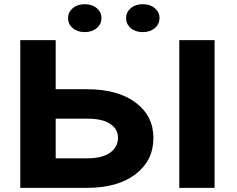

<svg xmlns="http://www.w3.org/2000/svg" viewBox="-20 -904 1141 924"><path d="M399.4 0H77.6V-710.9H248V-474.6H399.4Q546.4 -474.6 632.3 -410.6Q718.3 -346.7 718.3 -240.2Q718.3 -131.8 632.6 -65.9Q546.9 0 399.4 0ZM399.4 -333H248V-142.1H399.4Q472.2 -142.1 510 -169.4Q547.9 -196.8 547.9 -241.2Q547.9 -282.7 510.3 -307.9Q472.7 -333 399.4 -333ZM1012.7 -710.9V0H842.8V-710.9ZM387.7 -883.8Q423.3 -883.8 445.8 -864.7Q468.3 -845.7 468.3 -816.9Q468.3 -788.1 445.8 -768.8Q423.3 -749.5 387.7 -749.5Q352.1 -749.5 329.8 -768.8Q307.6 -788.1 307.6 -816.9Q307.6 -845.7 330.1 -864.7Q352.5 -883.8 387.7 -883.8ZM667 -883.8Q702.6 -883.8 725.1 -864.7Q747.6 -845.7 747.6 -816.9Q747.6 -788.1 725.1 -768.8Q702.6 -749.5 667 -749.5Q631.3 -749.5 609.1 -768.8Q586.9 -788.1 586.9 -816.9Q586.9 -845.7 609.4 -864.7Q631.8 -883.8 667 -883.8Z"/></svg>

Font: Bert Sans Black
Style: Regular
Weight: 900
Designer: Christian Robertson, Adam Twardoch, & Cristiano Sobral
Foundry: Google
Version: Version 12.135;January 10, 2020;FontCreator 12.0.0.2547 64-b